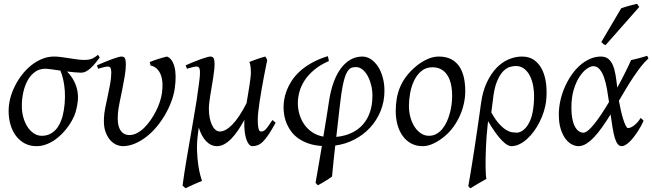

<svg xmlns="http://www.w3.org/2000/svg" viewBox="-20 -758 3472 1022"><path d="M312.5 -137.2Q321.3 -171.4 324.2 -206.5Q327.1 -241.7 325 -274.2Q322.8 -306.6 316.4 -334.7Q310.1 -362.8 301.3 -382.3Q274.4 -386.2 252.4 -389.2Q230.5 -392.1 221.2 -392.1Q189.5 -392.1 166 -375Q142.6 -357.9 127.2 -330.1Q111.8 -302.2 104 -266.8Q96.2 -231.4 96.2 -194.8Q96.2 -162.1 104.2 -133.1Q112.3 -104 126.7 -82.3Q141.1 -60.5 160.4 -47.9Q179.7 -35.2 202.1 -35.2Q225.6 -35.2 243.4 -43.5Q261.2 -51.8 274.9 -65.9Q288.6 -80.1 297.6 -98.6Q306.6 -117.2 312.5 -137.2ZM511.2 -452.1Q499 -436.5 487.3 -421.9Q475.6 -407.2 463.4 -396Q451.2 -384.8 438 -377.9Q424.8 -371.1 410.2 -371.1Q397.5 -371.1 378.2 -373Q358.9 -375 336.9 -377.4Q361.3 -351.6 374.5 -325.4Q387.7 -299.3 392.3 -272.2Q397 -245.1 393.8 -217.3Q390.6 -189.5 382.3 -161.1Q377.9 -146 368.4 -126.7Q358.9 -107.4 344.7 -87.4Q330.6 -67.4 312.3 -48.1Q293.9 -28.8 272.2 -13.7Q250.5 1.5 225.6 10.7Q200.7 20 173.8 20Q139.6 20 112.3 5.6Q85 -8.8 65.7 -33.9Q46.4 -59.1 36.1 -93.5Q25.9 -127.9 25.9 -168Q25.9 -201.2 34.9 -235.6Q43.9 -270 60.3 -302Q76.7 -334 98.9 -362.3Q121.1 -390.6 147.9 -411.6Q174.8 -432.6 205.1 -444.8Q235.4 -457 267.1 -457Q286.6 -457 307.4 -454.1Q328.1 -451.2 348.9 -448Q369.6 -444.8 389.9 -441.9Q410.2 -439 429.2 -439Q457 -439 472.9 -447Q488.8 -455.1 501.5 -466.3Z M910.2 -287.1Q905.3 -253.4 892.1 -217.8Q878.9 -182.1 859.1 -147.9Q839.4 -113.8 814 -83.3Q788.6 -52.7 759 -29.8Q729.5 -6.8 697.3 6.6Q665 20 631.8 20Q620.1 20 602.8 13.7Q585.4 7.3 569.3 -9.3Q553.2 -25.9 542.2 -54.7Q531.2 -83.5 533.2 -127.9Q534.2 -154.3 540.5 -185.5Q546.9 -216.8 554 -249.5Q561 -282.2 566.7 -313.5Q572.3 -344.7 572.3 -371.1Q572.3 -382.3 570.8 -388.9Q569.3 -395.5 566.7 -398.7Q564 -401.9 560.3 -402.8Q556.6 -403.8 552.2 -403.8Q547.9 -403.8 539.6 -402.1Q531.2 -400.4 522.9 -397.9Q513.2 -395.5 502 -392.1L496.1 -410.2Q516.6 -419.4 537.4 -428Q558.1 -436.5 575.7 -442.9Q593.3 -449.2 606.7 -453.1Q620.1 -457 626 -457Q640.1 -457 645 -447.8Q649.9 -438.5 649.9 -416Q649.9 -388.2 644 -353Q638.2 -317.9 630.9 -282Q623.5 -246.1 616.7 -212.9Q609.9 -179.7 607.9 -155.8Q602.5 -97.2 619.1 -68.1Q635.7 -39.1 668.9 -39.1Q689.5 -39.1 709.7 -49.8Q730 -60.5 748 -78.4Q766.1 -96.2 782 -119.1Q797.9 -142.1 810.3 -166.7Q822.8 -191.4 830.8 -215.8Q838.9 -240.2 841.8 -261.2Q846.2 -290.5 844.7 -315.4Q843.3 -340.3 835.9 -359.6Q828.6 -378.9 815.2 -391.8Q801.8 -404.8 781.7 -409.2L776.9 -427.7Q785.6 -431.6 797.6 -435.8Q809.6 -439.9 822.3 -444.1Q835 -448.2 846.9 -451.4Q858.9 -454.6 868.2 -457Q896.5 -447.3 908.4 -403.3Q920.4 -359.4 910.2 -287.1Z M1447.3 -105Q1426.8 -67.4 1410.6 -43.2Q1394.5 -19 1380.4 -4.9Q1366.2 9.3 1352.3 14.6Q1338.4 20 1323.2 20Q1313 20 1304.9 10Q1296.9 0 1291.3 -16.4Q1285.6 -32.7 1283 -54.2Q1280.3 -75.7 1280.3 -99.1Q1280.3 -104 1280.5 -109.4Q1280.8 -114.7 1281.2 -120.6Q1264.2 -89.4 1246.6 -63.5Q1229 -37.6 1210.7 -19Q1192.4 -0.5 1173.3 9.8Q1154.3 20 1134.3 20Q1118.2 20 1103.5 12.9Q1088.9 5.9 1076.7 -7.1Q1064.5 -20 1054.7 -38.3Q1044.9 -56.6 1038.1 -79.1L1034.2 -50.8Q1027.3 -0.5 1028.8 43.2Q1030.3 86.9 1035.4 120.6Q1040.5 154.3 1046.6 176.5Q1052.7 198.7 1055.2 205.1Q1047.9 208 1035.6 213.1Q1023.4 218.3 1010.3 224.1Q997.1 230 985.4 235.6Q973.6 241.2 967.8 244.1L951.7 230Q955.1 202.1 960.7 166.5Q966.3 130.9 972.9 90.8Q979.5 50.8 987.1 8.3Q994.6 -34.2 1001.7 -75.9Q1008.8 -117.7 1015.4 -156.5Q1022 -195.3 1027.3 -228Q1029.3 -247.1 1032.5 -266.8Q1035.6 -286.6 1038.1 -305.2Q1040.5 -323.7 1042.5 -340.8Q1044.4 -357.9 1044.4 -371.1Q1044.4 -382.3 1043 -388.9Q1041.5 -395.5 1038.8 -398.7Q1036.1 -401.9 1032.7 -402.8Q1029.3 -403.8 1025.4 -403.8Q1020.5 -403.8 1012.2 -402.1Q1003.9 -400.4 995.6 -397.9Q985.8 -395.5 975.1 -392.1L968.3 -410.2Q988.8 -419.4 1009.5 -428Q1030.3 -436.5 1048.3 -442.9Q1066.4 -449.2 1079.8 -453.1Q1093.3 -457 1099.1 -457Q1112.8 -457 1117.4 -447.8Q1122.1 -438.5 1122.1 -416Q1122.1 -401.9 1119.9 -382.3Q1117.7 -362.8 1114.3 -341.1Q1110.8 -319.3 1106.9 -296.4Q1103 -273.4 1099.6 -252Q1096.2 -230.5 1094 -211.9Q1091.8 -193.4 1091.8 -180.2Q1091.8 -153.3 1096.2 -130.9Q1100.6 -108.4 1108.4 -92.3Q1116.2 -76.2 1127 -67.1Q1137.7 -58.1 1150.4 -58.1Q1180.2 -58.1 1216.1 -94.2Q1252 -130.4 1292.5 -209Q1296.4 -233.4 1300.5 -257.6Q1304.7 -281.7 1307.9 -303.5Q1311 -325.2 1313.2 -342.8Q1315.4 -360.4 1315.4 -371.1Q1315.4 -386.7 1313.7 -402.8Q1312 -418.9 1307.1 -428.2Q1315.9 -431.6 1326.4 -435.5Q1336.9 -439.5 1348.1 -443.4Q1359.4 -447.3 1370.6 -450.9Q1381.8 -454.6 1392.1 -457Q1396 -451.7 1398.4 -447Q1400.9 -442.4 1402.3 -438Q1399.4 -423.8 1394.5 -399.4Q1389.6 -375 1384 -345.5Q1378.4 -315.9 1372.8 -283.7Q1367.2 -251.5 1362.5 -221.2Q1357.9 -190.9 1355 -165.5Q1352.1 -140.1 1352.1 -124Q1352.1 -102.1 1353.5 -88.9Q1355 -75.7 1357.4 -68.8Q1359.9 -62 1363 -60.1Q1366.2 -58.1 1370.1 -58.1Q1375 -58.1 1379.6 -59.3Q1384.3 -60.5 1390.9 -66.4Q1397.5 -72.3 1406.7 -84.7Q1416 -97.2 1430.2 -119.1Z M1792.5 -224.1Q1790.5 -209.5 1788.1 -188Q1785.6 -166.5 1782.7 -140.9Q1779.8 -115.2 1776.6 -86.9Q1773.4 -58.6 1770 -29.3Q1815.4 -33.7 1851.3 -50.5Q1887.2 -67.4 1911.9 -95.5Q1936.5 -123.5 1949.5 -161.9Q1962.4 -200.2 1962.4 -248Q1962.4 -278.3 1955.3 -306.2Q1948.2 -334 1936.5 -355Q1924.8 -376 1908.9 -388.4Q1893.1 -400.9 1875.5 -400.9Q1866.2 -400.9 1857.9 -399.4Q1849.6 -397.9 1842 -392.1Q1834.5 -386.2 1827.6 -374.8Q1820.8 -363.3 1814.7 -343.8Q1808.6 -324.2 1803 -294.9Q1797.4 -265.6 1792.5 -224.1ZM2026.4 -274.9Q2026.4 -217.8 2006.1 -167.7Q1985.8 -117.7 1950.7 -79.3Q1915.5 -41 1867.7 -15.9Q1819.8 9.3 1764.6 16.6Q1761.2 45.9 1758.3 73Q1755.4 100.1 1753.2 122.1Q1751 144 1749.5 159.7Q1748 175.3 1747.6 181.6Q1740.2 187.5 1730.7 193.6Q1721.2 199.7 1711.2 205.8Q1701.2 211.9 1691.2 217.8Q1681.2 223.6 1672.4 228Q1668 225.1 1665.8 222.4Q1663.6 219.7 1659.7 214.8Q1661.6 203.1 1665.3 182.9Q1668.9 162.6 1673.3 136.7Q1677.7 110.8 1682.9 80.8Q1688 50.8 1693.4 19Q1653.8 16.6 1623.3 6.1Q1592.8 -4.4 1570.1 -20Q1547.4 -35.6 1532 -55.7Q1516.6 -75.7 1507.1 -97.7Q1497.6 -119.6 1493.4 -142.3Q1489.3 -165 1489.3 -186Q1489.3 -204.1 1492.7 -227.1Q1496.1 -250 1505.6 -275.1Q1515.1 -300.3 1531.5 -326.2Q1547.9 -352.1 1574 -376.5Q1600.1 -400.9 1637.2 -422.1Q1674.3 -443.4 1724.6 -459Q1727.1 -453.1 1728.3 -445.3Q1729.5 -437.5 1730.5 -433.1Q1683.6 -412.6 1651.9 -385.7Q1620.1 -358.9 1601.1 -329.3Q1582 -299.8 1573.7 -268.8Q1565.4 -237.8 1565.4 -209Q1565.4 -179.7 1573.7 -150.4Q1582 -121.1 1598.9 -96.7Q1615.7 -72.3 1641.1 -54.7Q1666.5 -37.1 1701.2 -30.8Q1705.6 -58.6 1710 -85.2Q1714.4 -111.8 1718.3 -135.5Q1722.2 -159.2 1725.1 -179.2Q1728 -199.2 1730.5 -213.9Q1739.3 -274.9 1756.1 -320.6Q1772.9 -366.2 1796.4 -396.5Q1819.8 -426.8 1848.1 -441.9Q1876.5 -457 1908.2 -457Q1932.6 -457 1954.1 -442.9Q1975.6 -428.7 1991.7 -404.3Q2007.8 -379.9 2017.1 -346.4Q2026.4 -313 2026.4 -274.9Z M2386.7 -246.1Q2386.7 -320.8 2359.4 -360.4Q2332 -399.9 2281.7 -399.9Q2246.6 -399.9 2222.7 -379.6Q2198.7 -359.4 2184.1 -328.6Q2169.4 -297.9 2163.1 -262Q2156.7 -226.1 2156.7 -194.8Q2156.7 -162.1 2164.8 -133.1Q2172.9 -104 2187.3 -82.3Q2201.7 -60.5 2220.9 -47.9Q2240.2 -35.2 2262.7 -35.2Q2285.2 -35.2 2303 -45.2Q2320.8 -55.2 2334.7 -72Q2348.6 -88.9 2358.4 -110.6Q2368.2 -132.3 2374.5 -155.8Q2380.9 -179.2 2383.8 -202.6Q2386.7 -226.1 2386.7 -246.1ZM2456.5 -272.9Q2456.5 -240.2 2449.2 -206.8Q2441.9 -173.3 2427.7 -141.8Q2413.6 -110.4 2392.8 -81.8Q2372.1 -53.2 2344.7 -30.8Q2332 -20.5 2317.9 -11.2Q2303.7 -2 2289.1 5.1Q2274.4 12.2 2259.3 16.1Q2244.1 20 2229.5 20Q2195.3 20 2168.7 5.6Q2142.1 -8.8 2123.8 -33.9Q2105.5 -59.1 2095.9 -93.5Q2086.4 -127.9 2086.4 -168Q2086.4 -203.1 2092.3 -235.6Q2098.1 -268.1 2111.3 -298.3Q2124.5 -328.6 2146.5 -356.4Q2168.5 -384.3 2200.7 -410.2Q2225.6 -429.7 2255.4 -443.4Q2285.2 -457 2315.4 -457Q2353.5 -457 2380.4 -443.4Q2407.2 -429.7 2424.1 -405.3Q2440.9 -380.9 2448.7 -347.2Q2456.5 -313.5 2456.5 -272.9Z M2595.2 -159.7Q2617.2 -120.1 2637.2 -98.4Q2657.2 -76.7 2674.8 -66.2Q2692.4 -55.7 2707 -53.7Q2721.7 -51.8 2731.9 -51.8Q2740.7 -51.8 2753.4 -57.9Q2766.1 -64 2779.1 -78.6Q2792 -93.3 2802.7 -118.2Q2813.5 -143.1 2818.4 -180.7Q2825.2 -230 2821.8 -271.5Q2818.4 -313 2805.9 -343Q2793.5 -373 2772.9 -389.9Q2752.4 -406.7 2725.6 -406.7Q2711.4 -406.7 2693.1 -401.4Q2674.8 -396 2657 -377.2Q2639.2 -358.4 2624.5 -322.3Q2609.9 -286.1 2603.5 -224.1ZM2886.7 -217.8Q2883.3 -191.4 2874.5 -163.6Q2865.7 -135.7 2852.5 -109.4Q2839.4 -83 2822.3 -59.6Q2805.2 -36.1 2785.6 -18.3Q2766.1 -0.5 2744.6 9.8Q2723.1 20 2701.2 20Q2691.9 20 2679.7 12.9Q2667.5 5.9 2652.1 -9.8Q2636.7 -25.4 2618.2 -50.8Q2599.6 -76.2 2578.1 -112.8Q2577.1 -106.4 2576.4 -98.6Q2575.7 -90.8 2574.7 -82Q2571.8 -57.6 2569.8 -29.5Q2567.9 -1.5 2566.7 27.1Q2565.4 55.7 2564.9 82.8Q2564.5 109.9 2564.7 132.3Q2564.9 154.8 2566.2 171.1Q2567.4 187.5 2569.3 193.8Q2560.1 199.2 2549.1 205.6Q2538.1 211.9 2526.6 218.5Q2515.1 225.1 2504.4 231.7Q2493.7 238.3 2484.4 244.1Q2480 241.7 2478.3 239.3Q2476.6 236.8 2472.7 232.4Q2475.6 216.3 2481.2 183.8Q2486.8 151.4 2493.4 109.9Q2500 68.4 2507.1 22Q2514.2 -24.4 2520.5 -68.1Q2526.9 -111.8 2532.2 -148.9Q2537.6 -186 2540.5 -209Q2549.3 -272.5 2571.3 -319.1Q2593.3 -365.7 2622.8 -396.5Q2652.3 -427.2 2687.5 -442.1Q2722.7 -457 2758.3 -457Q2799.8 -457 2826.9 -435.8Q2854 -414.6 2868.9 -380.4Q2883.8 -346.2 2887.7 -303.5Q2891.6 -260.7 2886.7 -217.8Z M3085.9 -51.8Q3096.7 -51.8 3112.1 -64.9Q3127.4 -78.1 3145.3 -100.6Q3163.1 -123 3182.6 -152.6Q3202.1 -182.1 3221.7 -214.8Q3216.8 -250.5 3210.7 -284.9Q3204.6 -319.3 3195.1 -346.2Q3185.5 -373 3171.6 -389.4Q3157.7 -405.8 3137.7 -405.8Q3123.5 -405.8 3103.5 -391.8Q3083.5 -377.9 3065.2 -350.3Q3046.9 -322.8 3034.2 -281.5Q3021.5 -240.2 3021.5 -185.1Q3021.5 -121.6 3039.1 -86.7Q3056.6 -51.8 3085.9 -51.8ZM3431.6 -446.8Q3411.6 -429.2 3392.1 -404.1Q3372.6 -378.9 3352.8 -349.6Q3333 -320.3 3313.5 -287.6Q3293.9 -254.9 3274.4 -221.7Q3278.8 -196.8 3284.7 -170.9Q3290.5 -145 3297.1 -124Q3303.7 -103 3310.5 -89.6Q3317.4 -76.2 3322.8 -76.2Q3330.6 -76.2 3340.1 -80.8Q3349.6 -85.4 3358.9 -93.3Q3368.2 -101.1 3376.2 -110.6Q3384.3 -120.1 3389.6 -129.9Q3396 -126 3398.9 -122.6Q3401.9 -119.1 3405.8 -115.2Q3400.4 -102.5 3392.3 -87.6Q3384.3 -72.8 3374.5 -57.9Q3364.7 -43 3353.8 -28.8Q3342.8 -14.6 3331.8 -3.9Q3320.8 6.8 3309.8 13.4Q3298.8 20 3289.6 20Q3277.3 20 3268.6 9.5Q3259.8 -1 3253.2 -22.2Q3246.6 -43.5 3241.2 -75.2Q3235.8 -106.9 3230 -148.9Q3208.5 -114.3 3187 -83.5Q3165.5 -52.7 3144 -29.8Q3122.6 -6.8 3101.3 6.6Q3080.1 20 3058.6 20Q3042.5 20 3024.2 10.7Q3005.9 1.5 2990.5 -18.8Q2975.1 -39.1 2964.8 -71Q2954.6 -103 2954.6 -148.9Q2954.6 -184.1 2962.4 -220.5Q2970.2 -256.8 2984.9 -291Q2999.5 -325.2 3019.8 -355.5Q3040 -385.7 3064.9 -408.2Q3089.8 -430.7 3118.7 -443.8Q3147.5 -457 3178.7 -457Q3202.6 -457 3217.8 -444.8Q3232.9 -432.6 3242.2 -410.9Q3251.5 -389.2 3256.6 -358.6Q3261.7 -328.1 3265.6 -291.5Q3278.3 -314.5 3289.6 -336.2Q3300.8 -357.9 3310.3 -377Q3319.8 -396 3327.1 -411.6Q3334.5 -427.2 3338.9 -438Q3359.9 -442.4 3380.9 -448.2Q3401.9 -454.1 3424.8 -460.9Q3427.7 -455.6 3429 -452.9Q3430.2 -450.2 3431.6 -446.8ZM3203.6 -518.1Q3196.3 -520.5 3192.1 -523.4Q3188 -526.4 3180.7 -534.2L3286.6 -713.9Q3294.4 -716.8 3305.2 -720.2Q3315.9 -723.6 3327.4 -726.8Q3338.9 -730 3350.3 -732.7Q3361.8 -735.4 3370.6 -737.8L3382.8 -721.2Z"/></svg>

Font: Gentium Plus
Style: Italic
Weight: 400
Italic angle: -8°
Designer: J. Victor Gaultney, Annie Olsen, Iska Routamaa
Foundry: SIL International
Version: Version 1.510